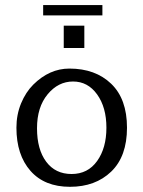

<svg xmlns="http://www.w3.org/2000/svg" viewBox="-20 -717 556 747"><path d="M43.9 0ZM147.9 -697.3H378.4V-657.2H147.9ZM43.9 0ZM228 -617.2H308.1V-530.3H228ZM357.9 -90.6Q394 -141.1 394 -220.2Q394 -299.3 357.9 -349.6Q321.8 -399.9 264.2 -399.9Q206.5 -399.9 165.3 -350.1Q124 -300.3 124 -218Q124 -135.7 159.7 -87.9Q195.3 -40 258.5 -40Q321.8 -40 357.9 -90.6ZM43.9 -220.2Q43.9 -271 62 -314.9Q80.1 -358.4 109.4 -387.7Q172.4 -450.2 250 -450.2Q351.1 -450.2 412.6 -391.1Q474.1 -332 474.1 -220.2Q474.1 -108.4 412.6 -49.3Q351.1 9.8 252.2 9.8Q153.3 9.8 98.6 -52.2Q43.9 -114.3 43.9 -220.2Z"/></svg>

Font: Pfennig
Style: Medium
Weight: 500
Version: Version 20120410 ; ttfautohint (v0.8)